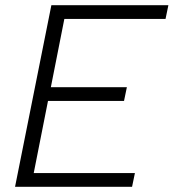

<svg xmlns="http://www.w3.org/2000/svg" viewBox="-20 -720 669 740"><path d="M618 -647H228L176 -384H469L458 -331H165L110 -53H500L489 0H38L178 -700H629Z"/></svg>

Font: Albert Sans Light
Style: Italic
Weight: 300
Italic angle: -11.25°
Designer: Andreas Rasmussen
Foundry: a.Foundry
Version: Version 1.025